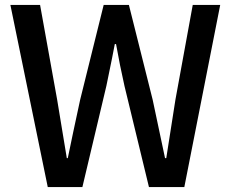

<svg xmlns="http://www.w3.org/2000/svg" viewBox="-20 -756 934 776"><path d="M22 -736H142L211 -353L250 -117H254Q273 -210 304 -353L399 -736H501L597 -353L647 -117H652L689 -353L759 -736H870L725 0H582L483 -409Q464 -493 449 -578H444Q438 -544 410 -409L313 0H173Z"/></svg>

Font: `nÑOSM
Style: Regular
Weight: 500
Designer: Ryoko NISHIZUKA ¬âXZm¬º[P (kana & ideographs); Paul D. Hunt (Latin, Greek & Cyrillic); Wenlong ZHANG _ e¬á¬ü¬ô (bopomof
Foundry: Adobe Systems Incorporated
Version: Version 1.00 June 24, 2014, initial release